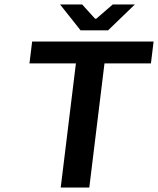

<svg xmlns="http://www.w3.org/2000/svg" viewBox="-20 -840 708 860"><path d="M252 0H380L448 -556H656L668 -654H124L112 -556H320ZM485 -820 411 -756H406L348 -820H249L341 -704H464L584 -820Z"/></svg>

Font: Falling Sky
Style: ExtObl
Weight: 400
Designer: Paul D. Hunt
Foundry: Adobe Systems Incorporated
Version: Version 1.02